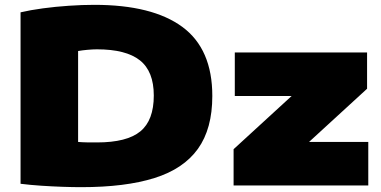

<svg xmlns="http://www.w3.org/2000/svg" viewBox="-20 -767 1577 794"><path d="M316 7Q281.5 7 238.2 5.5Q195 4 150 1Q105 -2 65 -7V-716Q105.5 -725.5 157.5 -732.5Q209.5 -739.5 264.8 -743.2Q320 -747 370 -747Q610 -747 734 -655.8Q858 -564.5 858 -370Q858 -234.5 798.5 -151.5Q739 -68.5 618.8 -30.8Q498.5 7 316 7ZM381 -178Q505 -178 560.5 -223.8Q616 -269.5 616 -372Q616 -472 558.5 -517.5Q501 -563 381 -563Q364 -563 341.8 -561Q319.5 -559 303 -556V-180Q321 -178.5 340.2 -178.2Q359.5 -178 381 -178ZM946 0V-150L1186 -370H951V-550H1498V-400L1258 -180H1503V0Z"/></svg>

Font: Encode Sans Exp Black
Style: Regular
Weight: 900
Width: 7
Designer: Multiple Designers
Foundry: Impallari Type
Version: Version 3.002; ttfautohint (v1.8.3) -l 8 -r 50 -G 200 -x 14 